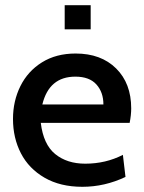

<svg xmlns="http://www.w3.org/2000/svg" viewBox="-20 -709 553 739"><path d="M30 -251Q30 -320 58.5 -377.5Q87 -435 141.5 -469Q196 -503 271 -503Q369 -503 427 -445.5Q485 -388 485 -292Q485 -266 479 -236H137Q147 -153 192.5 -116Q238 -79 308 -79Q387 -79 453 -113L463 -28Q383 10 297 10Q212 10 151.5 -25Q91 -60 60.5 -119Q30 -178 30 -251ZM378 -307Q378 -354 351 -384Q324 -414 270 -414Q169 -414 143 -307ZM229 -689H329V-596H229Z"/></svg>

Font: Cabin Medium
Style: Regular
Weight: 500
Designer: Pablo Impallari
Foundry: Pablo Impallari. http://www.impallari.com Igino Marini. http://www.ikern.com
Version: Version 2.200